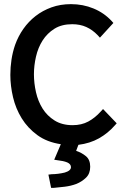

<svg xmlns="http://www.w3.org/2000/svg" viewBox="-20 -690 615 928"><path d="M274 7Q207 -3 160.5 -37Q114 -71 85 -118Q56 -165 43 -220Q30 -275 30 -328Q30 -365 35.5 -401.5Q41 -438 53 -473Q68 -515 93 -550.5Q118 -586 152 -612.5Q186 -639 229 -654.5Q272 -670 323 -670Q381 -670 432 -649Q483 -628 520 -588L528 -579L463 -508L452 -520Q427 -546 397 -559.5Q367 -573 329 -573Q278 -573 243 -551Q208 -529 186 -494.5Q164 -460 154 -416.5Q144 -373 144 -331Q144 -288 154 -244Q164 -200 186 -165Q208 -130 244 -107.5Q280 -85 331 -85Q374 -85 406.5 -102.5Q439 -120 467 -151L478 -163L544 -94L536 -85Q502 -46 458.5 -21.5Q415 3 359 10L348 39Q375 48 395.5 65Q416 82 416 116Q416 149 396 168.5Q376 188 349 199Q322 209 292.5 212.5Q263 216 240 218H227L214 154L230 152Q236 152 244 151.5Q252 151 260 150Q268 149 276.5 147.5Q285 146 293 144Q323 135 323 118Q323 103 305 95Q295 91 283.5 88.5Q272 86 261 85L242 82Z"/></svg>

Font: Codetta
Style: Bold
Weight: 700
Designer: Ulrich Proeller
Foundry: PROSA GmbH
Version: Version 2.00;September 29, 2018;FontCreator 11.5.0.2427 64-b